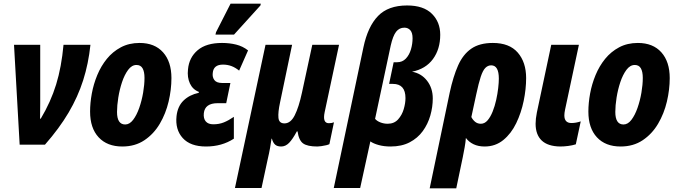

<svg xmlns="http://www.w3.org/2000/svg" viewBox="-20 -795 3727 1055"><path d="M88 0 57 -549H201V-227Q201 -206 200.5 -184Q200 -162 200 -143H204Q259 -235 288.5 -331Q318 -427 329 -549H477Q466 -445 437 -354Q408 -263 357 -176.5Q306 -90 227 0Z M652 10Q569 10 522 -40.5Q475 -91 475 -182Q475 -229 484.5 -281Q494 -333 514.5 -382.5Q535 -432 567 -471.5Q599 -511 644 -535Q689 -559 747 -559Q830 -559 876 -507.5Q922 -456 922 -366Q922 -303 906.5 -237Q891 -171 858 -115Q825 -59 773.5 -24.5Q722 10 652 10ZM668 -111Q692 -111 711.5 -136.5Q731 -162 745 -202Q759 -242 766.5 -286Q774 -330 774 -367Q774 -401 763.5 -419.5Q753 -438 730 -438Q704 -438 684 -411Q664 -384 650.5 -343.5Q637 -303 630 -259Q623 -215 623 -180Q623 -111 668 -111Z M1112 10Q1026 10 984 -36.5Q942 -83 950 -157Q956 -211 988.5 -242.5Q1021 -274 1072 -285L1073 -290Q1039 -303 1023.5 -336.5Q1008 -370 1013 -414Q1019 -479 1066 -519Q1113 -559 1200 -559Q1241 -559 1277.5 -550Q1314 -541 1343 -518L1294 -407Q1273 -424 1251.5 -432Q1230 -440 1205 -440Q1153 -440 1149 -394Q1146 -371 1158 -355Q1170 -339 1201 -339H1246L1223 -228H1176Q1106 -228 1100 -173Q1097 -144 1110.5 -128Q1124 -112 1152 -112Q1184 -112 1210 -122.5Q1236 -133 1265 -153V-33Q1199 10 1112 10ZM1164 -605 1167 -618 1247 -775H1413L1411 -765L1266 -605Z M1271 238 1439 -549H1585L1519 -233Q1507 -178 1510 -147.5Q1513 -117 1543 -117Q1577 -117 1599.5 -161.5Q1622 -206 1639 -285L1696 -549H1843L1764 -179Q1751 -118 1787 -118Q1803 -118 1815 -123L1790 -3Q1785 0 1772.5 3Q1760 6 1746 8Q1732 10 1724 10Q1669 10 1645.5 -7Q1622 -24 1615 -73H1611Q1588 -30 1568.5 -10Q1549 10 1525 10Q1503 10 1491.5 -0.5Q1480 -11 1474 -33H1472Q1469 -11 1464 17.5Q1459 46 1451 80L1417 238Z M1814 238 1977 -535Q2001 -649 2057 -707Q2113 -765 2217 -765Q2307 -765 2353 -719.5Q2399 -674 2399 -604Q2399 -525 2359 -470.5Q2319 -416 2244 -401Q2295 -392 2326.5 -351.5Q2358 -311 2358 -254Q2358 -207 2344.5 -160Q2331 -113 2303 -74.5Q2275 -36 2231 -13Q2187 10 2126 10Q2090 10 2061 2Q2032 -6 2015 -18L1959 238ZM2110 -115Q2146 -115 2167.5 -139Q2189 -163 2198.5 -195.5Q2208 -228 2208 -256Q2208 -334 2139 -334H2118L2143 -453H2162Q2191 -453 2210 -473Q2229 -493 2238 -523.5Q2247 -554 2247 -585Q2247 -615 2234.5 -629Q2222 -643 2202 -643Q2174 -643 2156.5 -620.5Q2139 -598 2127 -545L2041 -142Q2051 -130 2070 -122.5Q2089 -115 2110 -115Z M2451 -286Q2470 -374 2497 -435Q2524 -496 2569.5 -527.5Q2615 -559 2688 -559Q2779 -559 2825 -506Q2871 -453 2871 -366Q2871 -306 2857.5 -240.5Q2844 -175 2816.5 -118Q2789 -61 2745.5 -25.5Q2702 10 2643 10Q2608 10 2582 -2.5Q2556 -15 2540 -37Q2538 -12 2533 15.5Q2528 43 2523 68L2487 240H2341ZM2622 -115Q2643 -115 2659 -133.5Q2675 -152 2687 -182Q2699 -212 2706.5 -246Q2714 -280 2717.5 -311Q2721 -342 2721 -363Q2721 -436 2679 -436Q2661 -436 2647 -422Q2633 -408 2621.5 -373Q2610 -338 2597 -277L2570 -152Q2578 -136 2591 -125.5Q2604 -115 2622 -115Z M3058 10Q2990 9 2956.5 -23Q2923 -55 2923 -115Q2923 -142 2930 -177L3009 -549H3161L3085 -193Q3081 -174 3081 -161Q3081 -119 3120 -119Q3144 -119 3171 -128L3144 -2Q3125 4 3102 7Q3079 10 3058 10Z M3390 10Q3307 10 3260 -40.5Q3213 -91 3213 -182Q3213 -229 3222.5 -281Q3232 -333 3252.5 -382.5Q3273 -432 3305 -471.5Q3337 -511 3382 -535Q3427 -559 3485 -559Q3568 -559 3614 -507.5Q3660 -456 3660 -366Q3660 -303 3644.5 -237Q3629 -171 3596 -115Q3563 -59 3511.5 -24.5Q3460 10 3390 10ZM3406 -111Q3430 -111 3449.5 -136.5Q3469 -162 3483 -202Q3497 -242 3504.5 -286Q3512 -330 3512 -367Q3512 -401 3501.5 -419.5Q3491 -438 3468 -438Q3442 -438 3422 -411Q3402 -384 3388.5 -343.5Q3375 -303 3368 -259Q3361 -215 3361 -180Q3361 -111 3406 -111Z"/></svg>

Font: Noto Sans Condensed ExtraBold
Style: Italic
Weight: 800
Width: 3
Italic angle: -12°
Designer: Monotype Design Team
Foundry: Monotype Imaging Inc.
Version: Version 2.013; ttfautohint (v1.8.4.7-5d5b)